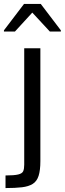

<svg xmlns="http://www.w3.org/2000/svg" viewBox="-37 -755 329 975"><path d="M-9 200V136Q35 136 55.5 131Q76 126 81 114Q86 102 86 81V-510H168V63Q168 110 159 138Q150 166 129 179Q108 192 74.5 196Q41 200 -9 200ZM-17 -595V-601L85 -735H170L272 -601V-595H216L127 -691L39 -595Z"/></svg>

Font: Saira Thin
Style: Regular
Weight: 400
Version: Version 1.101